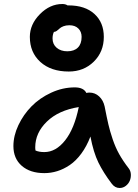

<svg xmlns="http://www.w3.org/2000/svg" viewBox="-20 -875 691 958"><path d="M323.2 -518.1Q234.4 -518.1 181.6 -565.7Q128.9 -613.3 128.9 -690.9Q128.9 -753.4 179 -804.2Q229 -855 291 -855Q307.1 -855 316.9 -848.1H321.8Q404.3 -848.1 451.2 -805.4Q498 -762.7 498 -690.9Q498 -616.7 448 -567.4Q397.9 -518.1 323.2 -518.1ZM242.2 -683.1Q242.2 -654.3 262.7 -636.7Q283.2 -619.1 315.9 -619.1Q350.1 -619.1 368.7 -637.7Q387.2 -656.2 387.2 -690.9Q387.2 -716.8 370.8 -732.9Q354.5 -749 326.2 -749Q309.1 -749 296.1 -743.9Q283.2 -738.8 276.9 -732.4Q270.5 -726.1 263.2 -720.9Q255.9 -715.8 249 -715.8Q242.2 -702.1 242.2 -683.1ZM201.2 -11.2Q130.4 -11.2 88.6 -47.6Q46.9 -84 46.9 -146Q46.9 -197.8 71.8 -250.5Q96.7 -303.2 137.5 -344.7Q178.2 -386.2 235.6 -412.6Q293 -439 353 -439Q397 -439 411.1 -411.1Q418.9 -413.1 425.8 -413.1Q454.1 -413.1 474.6 -394Q495.1 -375 502 -344.2Q513.2 -286.6 520.8 -254.2Q528.3 -221.7 542 -180.9Q555.7 -140.1 574.7 -106Q593.8 -71.8 622.1 -35.2Q631.8 -22.9 632.8 -5.9Q633.8 11.2 627.7 26.4Q621.6 41.5 607.9 52.2Q594.2 63 577.1 63Q553.2 63 537.1 41Q495.6 -13.7 470.9 -64.2Q446.3 -114.7 431.2 -193.8Q412.6 -145 385.7 -108.6Q358.9 -72.3 328.1 -51.5Q297.4 -30.8 265.6 -21Q233.9 -11.2 201.2 -11.2ZM155.8 -140.1Q155.8 -131.3 157.2 -124Q174.8 -116.2 201.2 -116.2Q258.8 -116.2 304.9 -174.6Q351.1 -232.9 373 -340.8Q272 -324.7 213.9 -268.3Q155.8 -211.9 155.8 -140.1Z"/></svg>

Font: Shantell Sans Irregular Bouncy
Style: Regular
Weight: 500
Designer: Stephen Nixon, Anya Danilova, Shantell Martin
Foundry: Arrow Type
Version: Version 1.006;[9816181b4]